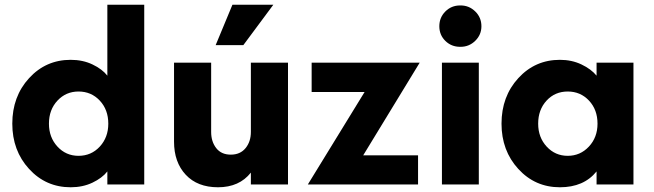

<svg xmlns="http://www.w3.org/2000/svg" viewBox="-20 -780 2764 812"><path d="M279 -527Q330 -527 371 -507.5Q412 -488 434 -460V-760H590V0H434V-55Q412 -27 371 -7.5Q330 12 279 12Q174 12 103 -65.5Q32 -143 32 -257Q32 -372 103 -449.5Q174 -527 279 -527ZM312 -393Q259 -393 223 -354.5Q187 -316 187 -257Q187 -199 223 -160Q259 -121 312 -121Q366 -121 402 -160Q438 -199 438 -257Q438 -316 402 -354.5Q366 -393 312 -393Z M892 -589 963 -760H1136L1009 -589ZM1041 -222V-515H1198V0H1041V-50Q992 12 902 12Q815 12 765.5 -41Q716 -94 716 -181V-515H873V-222Q873 -181 894.5 -153.5Q916 -126 956 -126Q996 -126 1018.5 -153.5Q1041 -181 1041 -222Z M1516 -123H1748V0H1282L1522 -391H1298V-515H1755Z M1928 -757Q1964 -757 1990 -731.5Q2016 -706 2016 -669Q2016 -633 1990 -607.5Q1964 -582 1928 -582H1926Q1889 -582 1863.5 -607Q1838 -632 1838 -669Q1838 -706 1863.5 -731.5Q1889 -757 1926 -757ZM1849 -515H2005V0H1849Z M2348 12Q2243 12 2172 -65.5Q2101 -143 2101 -257Q2101 -372 2172 -449.5Q2243 -527 2348 -527Q2398 -527 2439 -507.5Q2480 -488 2503 -460V-515H2659V0H2503V-55Q2449 12 2348 12ZM2507 -257Q2507 -316 2471 -354.5Q2435 -393 2381 -393Q2327 -393 2291.5 -354.5Q2256 -316 2256 -257Q2256 -199 2292 -160Q2328 -121 2381 -121Q2434 -121 2470.5 -160Q2507 -199 2507 -257Z"/></svg>

Font: Freely
Style: Bold
Weight: 700
Designer: Kris Sowersby
Foundry: Klim Type Foundry
Version: Version 1.006;hotconv 1.0.113;makeotfexe 2.5.65598;200799169